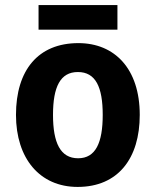

<svg xmlns="http://www.w3.org/2000/svg" viewBox="-20 -727 615 757"><path d="M443 -707H132V-610H443ZM531 -274C531 -456 432 -557 289 -557C130 -557 43 -450 43 -274C43 -102 137 10 286 10C446 10 531 -103 531 -274ZM189 -274C189 -385 218 -443 287 -443C357 -443 385 -384 385 -274C385 -164 357 -103 288 -103C218 -103 189 -164 189 -274Z"/></svg>

Font: Noto Sans Devanagari SemiCondensed
Style: Bold
Weight: 700
Width: 4
Designer: Jelle Bosma - Monotype Design Team
Foundry: Monotype Imaging Inc.
Version: Version 2.004